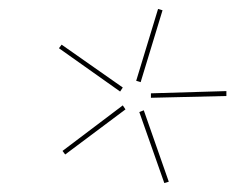

<svg xmlns="http://www.w3.org/2000/svg" viewBox="-20 -748 527 430"><path d="M285 -567 334 -728 344 -725 295 -564ZM112 -640 118 -648 255 -552 249 -543ZM318 -529V-539L487 -544V-533ZM120 -410 255 -512 261 -503 126 -402ZM292 -497 302 -501 358 -341 348 -338Z"/></svg>

Font: Ysabeau Hairline
Style: Italic
Weight: 100
Italic angle: -12°
Designer: Christian Thalmann (Catharsis Fonts)
Version: Version 0.003